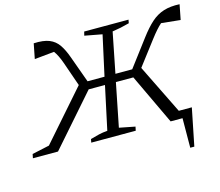

<svg xmlns="http://www.w3.org/2000/svg" viewBox="-131 -807 1305 1138"><g transform="rotate(-15 522.0 -238.5)"><path d="M-16 0 -11 -25 95 -48 359 -349 307 -498Q289 -549 268 -577L147 -565L165 -657Q225 -660 260.5 -645.5Q296 -631 317.5 -599.5Q339 -568 356 -520L415 -357H519L573 -603L466 -623L472 -647H744L740 -626Q710 -618 686.5 -613Q663 -608 635 -604L586 -357H689L812 -520Q851 -572 886 -603Q921 -634 962.5 -647Q1004 -660 1060 -657L1042 -565L925 -577Q896 -552 855 -498L743 -351L892 -48H972L926 181H901L902 0H829L683 -309H576L523 -43L620 -24L615 0H342L346 -21Q377 -30 400.5 -35.5Q424 -41 452 -43L509 -309H409L138 0Z"/></g></svg>

Font: Piazzolla SC Light
Style: Italic
Weight: 300
Italic angle: -11.3°
Designer: Juan Pablo del Peral
Foundry: Huerta Tipografica
Version: Version 1.330